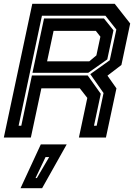

<svg xmlns="http://www.w3.org/2000/svg" viewBox="-32 -720 706 1005"><path d="M-12 0 137 -700H568.5L649.5 -597L603.5 -380L530.5 -324L577.5 -257.5L522.5 0H381L425 -207.5L386 -257.5H184.5L129.5 0ZM65.5 -62H79.5L135 -325H427L495.5 -229L460 -62H474L510 -233L440.5 -332L542.5 -404.5L577 -565.5L520 -637.5H187.5ZM214.5 -399H435.5L472.5 -430L493.5 -528L469.5 -558.5H248.5ZM138 -339 198.5 -623.5H512L562 -561.5L529.5 -409L430 -339ZM75.5 265 181.5 36H317L188.5 265ZM154 212H161L225.5 102H206.5Z"/></svg>

Font: Tourney
Style: Bold Italic
Weight: 700
Italic angle: -12°
Version: Version 1.015